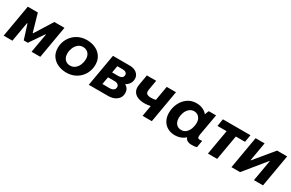

<svg xmlns="http://www.w3.org/2000/svg" viewBox="127 -1604 4071 2687"><g transform="rotate(30 2162.5 -261.0)"><path d="M112 -520H274.2L355.4 -235.8H363L540.8 -520H704.2L614.2 0H473L526.4 -308.4H518.8L365.2 -82.8H298.6L225.4 -314H217.8L163.2 0H22Z M763 -232.4Q763 -311.2 800.7 -379.5Q838.4 -447.8 907.3 -488.9Q976.2 -530 1065.4 -530Q1143 -530 1205.3 -500.5Q1267.6 -471 1303.1 -416.3Q1338.6 -361.6 1338.6 -287.6Q1338.6 -208.6 1301.4 -140.1Q1264.2 -71.6 1195.1 -30.5Q1126 10.6 1035.6 10.6Q967.2 10.6 904.9 -15.6Q842.6 -41.8 802.8 -96.6Q763 -151.4 763 -232.4ZM1184 -288.8Q1184 -330.4 1168.2 -359.6Q1152.4 -388.8 1125.7 -403.9Q1099 -419 1066.8 -419Q1019.2 -419 985.3 -389.6Q951.4 -360.2 934.5 -316.3Q917.6 -272.4 917.6 -231.2Q917.6 -192 932 -162.8Q946.4 -133.6 973.1 -117.3Q999.8 -101 1035.2 -101Q1082.8 -101 1116.7 -130.1Q1150.6 -159.2 1167.3 -203.1Q1184 -247 1184 -288.8Z M1488 -520 1762.2 -519.4Q1808.8 -519.4 1844 -502.4Q1879.2 -485.4 1897.7 -456.4Q1916.2 -427.4 1916.2 -393.2Q1916.2 -345 1888.5 -307.9Q1860.8 -270.8 1809.4 -251.2L1810.2 -273Q1853.4 -256.8 1875.8 -226.8Q1898.2 -196.8 1898.2 -152.2Q1898.2 -104.2 1873.1 -70Q1848 -35.8 1805 -17.9Q1762 0 1710.2 0H1397.4ZM1524.8 -105.4 1667 -104.2Q1708.2 -103.6 1733.3 -119.8Q1758.4 -136 1758.4 -169.8Q1758.4 -194.2 1739 -209.6Q1719.6 -225 1685.6 -225H1531.2L1546.2 -313.4H1689.8Q1729.6 -313.4 1750.4 -328.4Q1771.2 -343.4 1771.2 -373.2Q1771.2 -396.4 1752.5 -410.6Q1733.8 -424.8 1700.6 -424.8H1580.6L1619.6 -459.6L1551.8 -74.8Z M2007.4 -353.4 2036 -520H2186.6L2159.2 -360.2Q2151.6 -315.4 2171.8 -296.5Q2192 -277.6 2241.6 -277.6Q2265 -277.6 2288.2 -281Q2311.4 -284.4 2333 -291.2L2314.4 -177.4Q2306 -175.8 2300 -174.8Q2273.8 -170.2 2248.9 -167.3Q2224 -164.4 2200.2 -164.4Q2136.6 -164.4 2089 -184.5Q2041.4 -204.6 2018.6 -247.1Q1995.8 -289.6 2007.4 -353.4ZM2356.8 -520H2506.2L2416.2 0H2266.8Z M2954.2 -166.6 2973.4 -165.2 3005.2 -430.8Q3007.4 -438.8 3010.2 -450.2Q3020.2 -489 3037.2 -520H3154.6L3094.8 -182.8Q3087.6 -141.4 3094.6 -125.8Q3101.6 -110.2 3129.2 -110.2Q3148.6 -110.2 3164.4 -113.6L3145 -0.2Q3109 9.2 3063.8 9.2Q2989 9.2 2964.1 -34.6Q2939.2 -78.4 2954.2 -166.6ZM3060.8 -302.2Q3060.8 -219 3027.6 -147.3Q2994.4 -75.6 2933.4 -32.8Q2872.4 10 2791.6 10Q2723.6 10 2672.1 -19Q2620.6 -48 2592.5 -100.8Q2564.4 -153.6 2564.4 -222.2Q2564.4 -301.8 2597.5 -372.9Q2630.6 -444 2691.9 -487.8Q2753.2 -531.6 2833.4 -531.6Q2903.4 -531.6 2954.9 -502.3Q3006.4 -473 3033.6 -420.7Q3060.8 -368.4 3060.8 -302.2ZM2719.4 -228.8Q2719.4 -189.2 2733.3 -159.7Q2747.2 -130.2 2772.8 -114.3Q2798.4 -98.4 2833.6 -98.4Q2879.8 -98.4 2911.1 -128.5Q2942.4 -158.6 2957.5 -202.9Q2972.6 -247.2 2972.6 -288.4Q2972.6 -333.2 2956 -362Q2939.4 -390.8 2914.5 -404.1Q2889.6 -417.4 2863.8 -417.4Q2816.4 -417.4 2783.9 -388Q2751.4 -358.6 2735.4 -314.8Q2719.4 -271 2719.4 -228.8Z M3264.8 -520H3709.8L3690 -402H3245ZM3471.8 0H3322.8L3399.6 -441.4H3548.6Z M3793 -520H3938.4L3886 -219.2H3891.8L4140 -520H4303L4213 0H4066.4L4125.4 -340H4119.6L3842.2 0H3703Z"/></g></svg>

Font: Fixel Italic Variable Display Thin
Style: Italic
Weight: 100
Italic angle: -10°
Designer: AlfaBravo + MacPaw
Foundry: Kyrylo Tkachov, Marchela Mozhyna, Serhii Makarenko, Maria Weinstein, Zakhar Kryvoshyya
Version: Version 1.210;Glyphs 3.2 (3217)